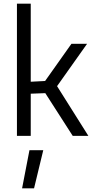

<svg xmlns="http://www.w3.org/2000/svg" viewBox="-20 -738 519 1043"><path d="M100 285 140 78H215L165 285ZM147 0H72V-718H147V-294L225 -298L368 -500H453L290 -270L460 0H375L226 -232L147 -229Z"/></svg>

Font: Titillium Web
Style: Regular
Weight: 400
Version: Version 1.001;PS 57.000;hotconv 1.0.70;makeotf.lib2.5.55311